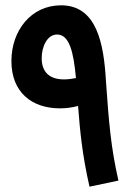

<svg xmlns="http://www.w3.org/2000/svg" viewBox="-20 -700 517 723"><path d="M317 3 426 -20C397 -147 390 -240 379 -394C371 -537 344 -680 210 -680C97 -680 23 -585 23 -470C23 -354 98 -292 206 -292C229 -292 251 -295 274 -301C281 -210 289 -120 317 3ZM137 -481C137 -525 158 -570 195 -570C241 -570 257 -505 266 -406C250 -403 236 -401 221 -401C164 -401 137 -431 137 -481Z"/></svg>

Font: Noto Sans Arabic UI Cn SmBd
Style: Regular
Weight: 600
Width: 3
Designer: Monotype Design Team, Nadine Chahine and Nizar Qandah
Foundry: Monotype Imaging Inc.
Version: Version 2.010